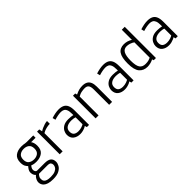

<svg xmlns="http://www.w3.org/2000/svg" viewBox="127 -1675 2884 2884"><g transform="rotate(-45 1569.5 -233.0)"><path d="M232.9 196.8Q171.9 196.8 133.8 184.6Q95.7 172.4 75 153.1Q54.2 133.8 46.6 112.5Q39.1 91.3 39.1 73.2Q39.1 49.3 48.6 27.6Q58.1 5.9 70.8 -10.3Q83.5 -26.4 93.3 -32.2Q70.3 -53.7 64.5 -76.9Q58.6 -100.1 58.6 -119.1Q58.6 -145 75 -170.7Q91.3 -196.3 122.6 -230L117.2 -198.7Q90.3 -218.8 74 -248.8Q57.6 -278.8 57.6 -328.6Q57.6 -414.6 109.4 -452.6Q161.1 -490.7 239.3 -490.7Q268.1 -490.7 283.7 -488.3Q299.3 -485.8 312 -483.4Q324.7 -481 343.8 -481H483.9V-432.1H360.4L385.7 -437Q418.9 -397.5 418.9 -328.6Q418.9 -243.2 368.4 -205.1Q317.9 -167 239.3 -167Q200.7 -167 174.8 -173.8Q148.9 -180.7 131.8 -189.9L155.8 -195.3Q142.6 -184.6 128.4 -162.8Q114.3 -141.1 114.3 -119.1Q114.3 -98.1 124 -82.3Q133.8 -66.4 151.4 -66.4H309.6Q382.3 -66.4 415 -39.3Q447.8 -12.2 447.8 41.5Q447.8 74.2 428 110.4Q408.2 146.5 361.3 171.6Q314.5 196.8 232.9 196.8ZM231 146.5Q290 146.5 324.2 131.1Q358.4 115.7 373 92.3Q387.7 68.8 387.7 45.9Q387.7 19.5 373.3 3.4Q358.9 -12.7 312.5 -12.7H115.2L147.9 -22.9Q130.4 -7.3 116 12.9Q101.6 33.2 101.6 61.5Q101.6 74.2 104.7 88.9Q107.9 103.5 119.9 116.7Q131.8 129.9 158.2 138.2Q184.6 146.5 231 146.5ZM239.3 -217.3Q290 -217.3 324 -243.4Q357.9 -269.5 357.9 -328.6Q357.9 -388.2 324 -414.3Q290 -440.4 239.3 -440.4Q188.5 -440.4 154.3 -414.3Q120.1 -388.2 120.1 -328.6Q120.1 -269.5 154.3 -243.4Q188.5 -217.3 239.3 -217.3Z M564.5 0V-481H611.3L622.1 -430.2Q641.1 -443.4 668.9 -456.3Q696.8 -469.2 727.1 -478.3Q757.3 -487.3 783.2 -488.3V-428.7Q749.5 -428.7 716.8 -421.4Q684.1 -414.1 658.4 -402.8Q632.8 -391.6 619.6 -379.4L627 -407.2V0Z M1000.5 4.9Q933.1 4.9 889.6 -29.3Q846.2 -63.5 846.2 -131.3Q846.2 -164.1 863.8 -199Q881.3 -233.9 921.1 -257.8Q960.9 -281.7 1026.9 -281.7Q1047.9 -282.2 1081.3 -278.8Q1114.7 -275.4 1151.4 -263.7L1126 -248V-297.4Q1126 -353.5 1113.5 -383.5Q1101.1 -413.6 1078.4 -425.3Q1055.7 -437 1024.9 -437Q995.1 -437 958.7 -430.2Q922.4 -423.3 886.2 -411.6L874 -460Q912.1 -472.7 952.1 -480.5Q992.2 -488.3 1027.8 -488.3Q1080.1 -488.3 1116 -471.4Q1151.9 -454.6 1170.2 -414.8Q1188.5 -375 1188.5 -306.2V0H1141.6L1126.5 -55.2L1138.2 -37.6Q1128.9 -29.8 1107.2 -19.8Q1085.4 -9.8 1057.4 -2.4Q1029.3 4.9 1000.5 4.9ZM1010.3 -44.9Q1046.4 -44.9 1081.5 -56.4Q1116.7 -67.9 1134.8 -83L1126 -54.7V-245.1L1143.6 -216.8Q1114.7 -228.5 1090.8 -232.2Q1066.9 -235.8 1047.4 -235.8Q982.4 -235.8 945.6 -210.4Q908.7 -185.1 908.7 -135.7Q908.7 -86.9 935.3 -65.9Q961.9 -44.9 1010.3 -44.9Z M1327.6 0V-481H1374.5L1383.3 -449.7Q1432.6 -473.1 1464.8 -480.7Q1497.1 -488.3 1532.7 -488.3Q1582.5 -488.3 1614.5 -470.2Q1646.5 -452.1 1662.1 -415.8Q1677.7 -379.4 1677.7 -323.7V0H1615.2V-326.2Q1615.2 -384.3 1595.9 -410.6Q1576.7 -437 1529.3 -437Q1499.5 -437 1461.2 -429.7Q1422.9 -422.4 1372.1 -390.6L1390.1 -423.3V0Z M1946.3 4.9Q1878.9 4.9 1835.4 -29.3Q1792 -63.5 1792 -131.3Q1792 -164.1 1809.6 -199Q1827.1 -233.9 1866.9 -257.8Q1906.7 -281.7 1972.7 -281.7Q1993.7 -282.2 2027.1 -278.8Q2060.5 -275.4 2097.2 -263.7L2071.8 -248V-297.4Q2071.8 -353.5 2059.3 -383.5Q2046.9 -413.6 2024.2 -425.3Q2001.5 -437 1970.7 -437Q1940.9 -437 1904.5 -430.2Q1868.2 -423.3 1832 -411.6L1819.8 -460Q1857.9 -472.7 1897.9 -480.5Q1938 -488.3 1973.6 -488.3Q2025.9 -488.3 2061.8 -471.4Q2097.7 -454.6 2116 -414.8Q2134.3 -375 2134.3 -306.2V0H2087.4L2072.3 -55.2L2084 -37.6Q2074.7 -29.8 2053 -19.8Q2031.2 -9.8 2003.2 -2.4Q1975.1 4.9 1946.3 4.9ZM1956.1 -44.9Q1992.2 -44.9 2027.3 -56.4Q2062.5 -67.9 2080.6 -83L2071.8 -54.7V-245.1L2089.4 -216.8Q2060.5 -228.5 2036.6 -232.2Q2012.7 -235.8 1993.2 -235.8Q1928.2 -235.8 1891.4 -210.4Q1854.5 -185.1 1854.5 -135.7Q1854.5 -86.9 1881.1 -65.9Q1907.7 -44.9 1956.1 -44.9Z M2428.7 4.9Q2345.7 4.9 2297.9 -50.8Q2250 -106.4 2250 -240.7Q2250 -372.1 2290 -430.2Q2330.1 -488.3 2414.1 -488.3Q2448.2 -488.3 2484.1 -478Q2520 -467.8 2563 -438L2546.9 -428.7V-663.1H2609.4V0H2562.5L2546.4 -44.9L2566.9 -34.7Q2535.6 -14.2 2497.3 -4.6Q2459 4.9 2428.7 4.9ZM2437.5 -46.4Q2476.6 -46.4 2502.2 -53.5Q2527.8 -60.5 2562 -78.1L2546.9 -54.7V-417L2564.9 -384.3Q2517.6 -417.5 2483.4 -427.2Q2449.2 -437 2421.9 -437Q2364.3 -437 2338.4 -388.9Q2312.5 -340.8 2312.5 -239.7Q2312.5 -133.8 2342 -90.1Q2371.6 -46.4 2437.5 -46.4Z M2885.3 4.9Q2817.9 4.9 2774.4 -29.3Q2731 -63.5 2731 -131.3Q2731 -164.1 2748.5 -199Q2766.1 -233.9 2805.9 -257.8Q2845.7 -281.7 2911.6 -281.7Q2932.6 -282.2 2966.1 -278.8Q2999.5 -275.4 3036.1 -263.7L3010.7 -248V-297.4Q3010.7 -353.5 2998.3 -383.5Q2985.8 -413.6 2963.1 -425.3Q2940.4 -437 2909.7 -437Q2879.9 -437 2843.5 -430.2Q2807.1 -423.3 2771 -411.6L2758.8 -460Q2796.9 -472.7 2836.9 -480.5Q2877 -488.3 2912.6 -488.3Q2964.8 -488.3 3000.7 -471.4Q3036.6 -454.6 3054.9 -414.8Q3073.2 -375 3073.2 -306.2V0H3026.4L3011.2 -55.2L3022.9 -37.6Q3013.7 -29.8 2991.9 -19.8Q2970.2 -9.8 2942.1 -2.4Q2914.1 4.9 2885.3 4.9ZM2895 -44.9Q2931.2 -44.9 2966.3 -56.4Q3001.5 -67.9 3019.5 -83L3010.7 -54.7V-245.1L3028.3 -216.8Q2999.5 -228.5 2975.6 -232.2Q2951.7 -235.8 2932.1 -235.8Q2867.2 -235.8 2830.3 -210.4Q2793.5 -185.1 2793.5 -135.7Q2793.5 -86.9 2820.1 -65.9Q2846.7 -44.9 2895 -44.9Z"/></g></svg>

Font: Anaheim
Style: Regular
Weight: 400
Designer: Vernon Adams
Foundry: Vernon Adams
Version: Version 2.001